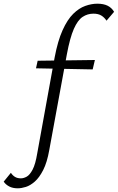

<svg xmlns="http://www.w3.org/2000/svg" viewBox="-151 -731 638 1040"><path d="M-55 289Q-82 289 -101 279Q-120 269 -131 253L-92 205Q-83 219 -70 227Q-57 235 -38 235Q-23 235 -6.5 226Q10 217 25.5 188Q41 159 51 98L145 -420Q162 -510 188 -567.5Q214 -625 245.5 -656Q277 -687 311 -699Q345 -711 376 -711Q410 -711 432 -700Q454 -689 467 -667L426 -619Q414 -637 397.5 -647Q381 -657 355 -657Q323 -657 296.5 -639.5Q270 -622 249 -574.5Q228 -527 211 -436L116 81Q104 149 83 190Q62 231 37.5 252.5Q13 274 -11 281.5Q-35 289 -55 289ZM44 -361 53 -402 363 -406 351 -355Z"/></svg>

Font: Ysabeau
Style: Italic
Weight: 400
Italic angle: -12°
Designer: Christian Thalmann (Catharsis Fonts)
Version: Version 2.000;gftools[0.9.27.dev2+g8671c4b]